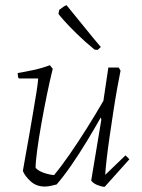

<svg xmlns="http://www.w3.org/2000/svg" viewBox="-20 -710 546 739"><path d="M152 8Q120 8 98 -12Q76 -32 68 -52Q71 -72 78 -109Q85 -146 92.5 -190Q100 -234 107.5 -277.5Q115 -321 120.5 -356Q126 -391 127 -408H52Q48 -416 48 -429Q74 -433 108.5 -440.5Q143 -448 172 -459L183 -445Q172 -401 160.5 -345Q149 -289 139 -232.5Q129 -176 123 -131Q117 -86 117 -64Q128 -52 148 -45Q168 -38 188 -36Q214 -67 247 -114.5Q280 -162 314 -216Q348 -270 378 -322L397 -450H437L444 -438Q439 -414 431.5 -372.5Q424 -331 416.5 -282Q409 -233 402 -185Q395 -137 390.5 -97.5Q386 -58 385 -37L463 -112L478 -97L383 9Q372 9 355.5 2.5Q339 -4 331 -15L370 -249L368 -258Q342 -212 312.5 -163.5Q283 -115 253.5 -72.5Q224 -30 198 0Q187 3 175 5.5Q163 8 152 8ZM356 -518 344 -519Q306 -550 275 -580.5Q244 -611 225 -632.5Q206 -654 205 -657L208 -672Q228 -688 236 -690L241 -684L337 -566L368 -529Z"/></svg>

Font: Labrada Lght
Style: Italic
Weight: 300
Italic angle: -7°
Designer: Mercedes Jáuregui
Foundry: Omnibus-Type Team
Version: Version 1.000; ttfautohint (v1.8.4.7-5d5b)